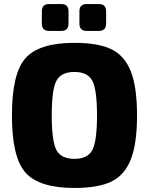

<svg xmlns="http://www.w3.org/2000/svg" viewBox="-20 -916 737 950"><path d="M223 -896H283Q319 -896 319 -860V-799Q319 -763 283 -763H223Q187 -763 187 -799V-860Q187 -896 223 -896ZM409 -896H469Q505 -896 505 -860V-799Q505 -763 469 -763H409Q373 -763 373 -799V-860Q373 -896 409 -896ZM348 -704Q466 -704 531 -672.5Q596 -641 627 -563.5Q658 -486 658 -345Q658 -204 627 -126.5Q596 -49 531 -17.5Q466 14 348 14Q174 14 106.5 -61.5Q39 -137 39 -345Q39 -553 106.5 -628.5Q174 -704 348 -704ZM437 -516Q414 -560 348 -560Q282 -560 259 -516Q236 -472 236 -345Q236 -218 259 -174Q282 -130 348 -130Q414 -130 437 -174Q460 -218 460 -345Q460 -472 437 -516Z"/></svg>

Font: Exo 2.0 Extra Bold
Style: Regular
Weight: 800
Designer: Natanael Gama
Version: Version 1.001;PS 001.001;hotconv 1.0.70;makeotf.lib2.5.58329